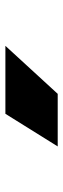

<svg xmlns="http://www.w3.org/2000/svg" viewBox="219 -1049 234 712"><g transform="rotate(-90 336.0 -693.0)"><path d="M149 -596 270 -790H522L344 -596Z"/></g></svg>

Font: Georama Extra Expanded ExtraBold
Style: Regular
Weight: 800
Width: 8
Designer: Jean-Baptiste Levee
Foundry: Production Type
Version: Version 1.000